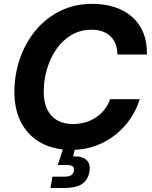

<svg xmlns="http://www.w3.org/2000/svg" viewBox="-20 -757 779 982"><path d="M344.2 9.8Q257.8 9.8 192.1 -25.1Q126.5 -60.1 90.1 -126.5Q53.7 -192.9 53.7 -287.1Q53.7 -376 81.8 -457Q109.9 -538.1 162.1 -601.3Q214.4 -664.6 287.8 -700.9Q361.3 -737.3 452.1 -737.3Q515.1 -737.3 567.1 -720.2Q619.1 -703.1 656.7 -669.7Q694.3 -636.2 713.6 -588.1Q732.9 -540 731.4 -478H580.6Q580.1 -507.8 571 -531.5Q562 -555.2 544.7 -571.5Q527.3 -587.9 503.4 -596.4Q479.5 -605 449.2 -605Q389.6 -605 343.8 -577.1Q297.9 -549.3 266.6 -503.2Q235.4 -457 219.5 -400.9Q203.6 -344.7 203.6 -288.6Q203.6 -233.9 221.7 -196.8Q239.7 -159.7 273.4 -141.1Q307.1 -122.6 353 -122.6Q385.7 -122.6 415.5 -131.1Q445.3 -139.6 470.2 -156Q495.1 -172.4 513.9 -196Q532.7 -219.7 543 -249.5H694.3Q679.2 -197.8 647.7 -151.1Q616.2 -104.5 570.8 -68.1Q525.4 -31.7 468.3 -11Q411.1 9.8 344.2 9.8ZM238.3 204.6 248 146.5H309.6Q332.5 146.5 343.8 139.4Q355 132.3 357.9 116.7Q360.4 100.6 351.8 93.8Q343.3 86.9 319.8 86.9H275.4L311 -21H367.2L363.8 0.5L354 43Q400.4 41 422.1 61Q443.8 81.1 437.5 119.6Q430.2 164.6 398.9 184.6Q367.7 204.6 306.6 204.6Z"/></svg>

Font: Inter 16pt
Style: Bold Italic
Weight: 700
Italic angle: -9.3988°
Version: Version 4.001;git-66647c0bb